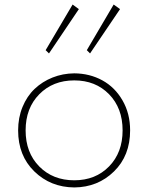

<svg xmlns="http://www.w3.org/2000/svg" viewBox="-20 -803 647 838"><path d="M193.8 -569.8 179.2 -584 296.9 -783.2 324.2 -763.2ZM373 -569.8 358.9 -584 476.1 -783.2 503.9 -763.2ZM304.2 15.1Q200.7 14.2 129.9 -54.7Q59.1 -123.5 59.1 -233.9Q59.1 -289.6 78.4 -336.4Q97.7 -383.3 131.1 -415Q164.6 -446.8 209.2 -464.6Q253.9 -482.4 304.2 -482.9Q371.6 -482.4 426.5 -452.4Q481.4 -422.4 514.6 -365Q547.9 -307.6 547.9 -233.9Q547.9 -123.5 477.5 -54.7Q407.2 14.2 304.2 15.1ZM304.2 -16.1Q397 -16.1 456.1 -76.7Q515.1 -137.2 515.1 -233.9Q515.1 -331.1 456.1 -391.6Q397 -452.1 304.2 -452.1Q210.9 -452.1 151.4 -391.6Q91.8 -331.1 91.8 -233.9Q91.8 -136.7 151.4 -76.4Q210.9 -16.1 304.2 -16.1Z"/></svg>

Font: BioRhyme ExtraLight
Style: Regular
Weight: 275
Designer: Aoife Mooney
Foundry: Aoife Mooney Type
Version: Version 1.500;PS 001.500;hotconv 1.0.88;makeotf.lib2.5.64775